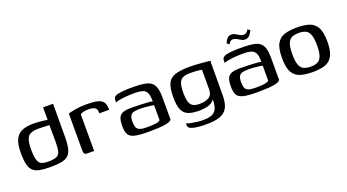

<svg xmlns="http://www.w3.org/2000/svg" viewBox="-50 -1042 3004 1661"><g transform="rotate(-20 1451.5 -212.0)"><path d="M41 -201Q41 -282 63 -325.5Q85 -369 127 -385.5Q169 -402 228 -402Q255 -402 293 -398.5Q331 -395 357 -390V-505H449L448 -201Q448 -134 438 -93.5Q428 -53 404.5 -32.5Q381 -12 340.5 -5Q300 2 239 2Q182 2 143.5 -5.5Q105 -13 82.5 -34Q60 -55 50.5 -95Q41 -135 41 -201ZM237 -49Q289 -49 315 -59.5Q341 -70 349 -100Q357 -130 357 -189L356 -342Q341 -343 311 -344.5Q281 -346 258 -346Q213 -346 185.5 -334.5Q158 -323 146.5 -291Q135 -259 135 -199Q135 -135 144.5 -103Q154 -71 176.5 -60Q199 -49 237 -49Z M643 0H579Q564 0 556 -7.5Q548 -15 548 -38V-379Q572 -386 615 -394Q658 -402 718 -402Q777 -402 811 -394.5Q845 -387 861 -372.5Q877 -358 882 -337.5Q887 -317 887 -290H797L796 -304Q795 -328 783 -338.5Q771 -349 754 -352Q737 -355 720 -355Q665 -355 643 -337Z M1142 6Q1059 6 1016.5 -4.5Q974 -15 959.5 -41.5Q945 -68 945 -117Q945 -167 956.5 -194Q968 -221 996.5 -231Q1025 -241 1073 -241Q1107 -241 1148 -239.5Q1189 -238 1222.5 -235.5Q1256 -233 1266 -229Q1267 -285 1253.5 -310.5Q1240 -336 1212.5 -343.5Q1185 -351 1144 -351Q1093 -351 1043.5 -346Q994 -341 965 -329V-348Q965 -371 977.5 -381Q990 -391 1008 -394Q1028 -399 1067.5 -402Q1107 -405 1150 -404Q1224 -404 1270 -393Q1316 -382 1336.5 -346Q1357 -310 1357 -234V-30Q1348 -11 1296 -2.5Q1244 6 1142 6ZM1142 -36Q1202 -36 1229.5 -41Q1257 -46 1266 -57V-195Q1257 -197 1234 -200Q1211 -203 1186 -205Q1161 -207 1144 -207Q1107 -207 1084.5 -202Q1062 -197 1051.5 -179Q1041 -161 1041 -123Q1041 -92 1048 -73Q1055 -54 1076.5 -45Q1098 -36 1142 -36Z M1638 116Q1600 116 1561.5 112.5Q1523 109 1497 98.5Q1471 88 1471 68V47Q1484 54 1510.5 59.5Q1537 65 1567.5 68.5Q1598 72 1621 72Q1701 72 1731 39.5Q1761 7 1760 -68Q1739 -38 1702 -27Q1665 -16 1616 -16Q1557 -16 1519 -30.5Q1481 -45 1463 -85Q1445 -125 1445 -201Q1445 -287 1466 -329.5Q1487 -372 1536.5 -387Q1586 -402 1669 -402Q1690 -402 1719 -400.5Q1748 -399 1776.5 -396.5Q1805 -394 1826.5 -392Q1848 -390 1856 -389Q1854 -384 1854 -359Q1854 -334 1854 -311L1853 -74Q1853 0 1831 41Q1809 82 1761.5 99Q1714 116 1638 116ZM1642 -70Q1691 -70 1725 -88.5Q1759 -107 1760 -157V-341Q1751 -343 1722 -346Q1693 -349 1655 -349Q1612 -349 1587 -338Q1562 -327 1551 -296.5Q1540 -266 1540 -210Q1540 -153 1550 -123Q1560 -93 1582.5 -81.5Q1605 -70 1642 -70Z M2142 6Q2059 6 2016.5 -4.5Q1974 -15 1959.5 -41.5Q1945 -68 1945 -117Q1945 -167 1956.5 -194Q1968 -221 1996.5 -231Q2025 -241 2073 -241Q2107 -241 2148 -239.5Q2189 -238 2222.5 -235.5Q2256 -233 2266 -229Q2267 -285 2253.5 -310.5Q2240 -336 2212.5 -343.5Q2185 -351 2144 -351Q2093 -351 2043.5 -346Q1994 -341 1965 -329V-348Q1965 -371 1977.5 -381Q1990 -391 2008 -394Q2028 -399 2067.5 -402Q2107 -405 2150 -404Q2224 -404 2270 -393Q2316 -382 2336.5 -346Q2357 -310 2357 -234V-30Q2348 -11 2296 -2.5Q2244 6 2142 6ZM2142 -36Q2202 -36 2229.5 -41Q2257 -46 2266 -57V-195Q2257 -197 2234 -200Q2211 -203 2186 -205Q2161 -207 2144 -207Q2107 -207 2084.5 -202Q2062 -197 2051.5 -179Q2041 -161 2041 -123Q2041 -92 2048 -73Q2055 -54 2076.5 -45Q2098 -36 2142 -36ZM2203 -459Q2185 -458 2168 -468Q2151 -478 2134 -487.5Q2117 -497 2100 -497Q2082 -497 2072.5 -485Q2063 -473 2059 -466L2038 -483Q2040 -486 2046.5 -500Q2053 -514 2066.5 -527Q2080 -540 2101 -540Q2119 -541 2136 -531.5Q2153 -522 2169 -512Q2185 -502 2202 -502Q2223 -502 2234 -514.5Q2245 -527 2249 -535L2270 -520Q2269 -517 2261 -502Q2253 -487 2239 -473Q2225 -459 2203 -459Z M2655 6Q2589 6 2542 -8.5Q2495 -23 2470 -66.5Q2445 -110 2445 -199Q2445 -288 2470 -331.5Q2495 -375 2542 -389.5Q2589 -404 2655 -404Q2720 -404 2766.5 -389.5Q2813 -375 2838 -331.5Q2863 -288 2863 -199Q2863 -132 2848.5 -91.5Q2834 -51 2807 -30Q2780 -9 2741.5 -1.5Q2703 6 2655 6ZM2655 -44Q2691 -44 2716 -55Q2741 -66 2754.5 -99.5Q2768 -133 2768 -199Q2768 -265 2754.5 -298.5Q2741 -332 2716 -343Q2691 -354 2655 -354Q2618 -354 2592.5 -343Q2567 -332 2553.5 -298.5Q2540 -265 2540 -199Q2540 -133 2553.5 -99.5Q2567 -66 2592.5 -55Q2618 -44 2655 -44Z"/></g></svg>

Font: Genos Medium
Style: Regular
Weight: 500
Designer: Robert E. Leuschke
Foundry: Robert E. Leuschke
Version: Version 1.010; ttfautohint (v1.8.3)